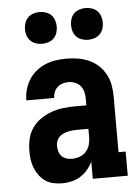

<svg xmlns="http://www.w3.org/2000/svg" viewBox="-53 -781 607 831"><g transform="rotate(-5 250.0 -365.5)"><path d="M184 8Q165 8 146 4Q127 0 111.5 -10.5Q96 -21 84.5 -36.5Q73 -52 66 -69.5Q59 -87 56.5 -105.5Q54 -124 54 -143Q54 -170 60 -196Q66 -222 81 -243.5Q96 -265 118 -280Q140 -295 165 -304Q190 -313 216 -316Q242 -319 269 -319H317V-348Q317 -363 313.5 -377.5Q310 -392 300.5 -403.5Q291 -415 277 -420.5Q263 -426 248 -426Q235 -426 222.5 -422Q210 -418 200.5 -409.5Q191 -401 186 -388.5Q181 -376 181 -363H60Q60 -387 66.5 -410Q73 -433 85.5 -453Q98 -473 116.5 -488Q135 -503 156.5 -512Q178 -521 201.5 -524.5Q225 -528 248 -528Q273 -528 297.5 -524Q322 -520 345 -510Q368 -500 386.5 -483Q405 -466 417 -444Q429 -422 433.5 -397.5Q438 -373 438 -348V-105H469V0H317V-75Q308 -56 294.5 -40Q281 -24 263.5 -13Q246 -2 225.5 3Q205 8 184 8ZM234 -94Q251 -94 267.5 -99.5Q284 -105 295.5 -117.5Q307 -130 312 -146.5Q317 -163 317 -180V-217H269Q258 -217 247.5 -216Q237 -215 226.5 -212.5Q216 -210 206.5 -205.5Q197 -201 189.5 -193.5Q182 -186 178.5 -176Q175 -166 175 -155Q175 -143 178.5 -131Q182 -119 190 -110.5Q198 -102 210 -98Q222 -94 234 -94ZM350 -601Q336 -601 322.5 -605.5Q309 -610 299.5 -619.5Q290 -629 285.5 -642.5Q281 -656 281 -670Q281 -684 285.5 -697.5Q290 -711 299.5 -720.5Q309 -730 322.5 -734.5Q336 -739 350 -739Q364 -739 377.5 -734.5Q391 -730 400.5 -720.5Q410 -711 414.5 -697.5Q419 -684 419 -670Q419 -656 414.5 -642.5Q410 -629 400.5 -619.5Q391 -610 377.5 -605.5Q364 -601 350 -601ZM150 -601Q136 -601 122.5 -605.5Q109 -610 99.5 -619.5Q90 -629 85.5 -642.5Q81 -656 81 -670Q81 -684 85.5 -697.5Q90 -711 99.5 -720.5Q109 -730 122.5 -734.5Q136 -739 150 -739Q164 -739 177.5 -734.5Q191 -730 200.5 -720.5Q210 -711 214.5 -697.5Q219 -684 219 -670Q219 -656 214.5 -642.5Q210 -629 200.5 -619.5Q191 -610 177.5 -605.5Q164 -601 150 -601Z"/></g></svg>

Font: Iosevka Curly Slab Extrabold
Style: Regular
Weight: 800
Monospace: yes
Designer: Belleve Invis
Foundry: Belleve Invis
Version: Version 22.1.2; ttfautohint (v1.8.4)